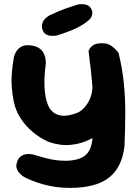

<svg xmlns="http://www.w3.org/2000/svg" viewBox="-20 -707 669 941"><path d="M355 213Q285 217 223 204Q161 191 107 165Q107 165 98 160Q89 155 78.5 145Q68 135 62.5 120Q57 105 64 86Q70 67 83 58.5Q96 50 109 48.5Q122 47 131.5 48.5Q141 50 141 50Q175 60 202.5 67.5Q230 75 255 78Q280 81 308 81Q355 79 382 65Q409 51 421 23.5Q433 -4 434 -46Q438 -114 438 -167Q438 -220 434.5 -265.5Q431 -311 426 -357Q421 -403 414 -457Q414 -457 418.5 -466.5Q423 -476 437 -485.5Q451 -495 478 -495Q506 -496 524 -483.5Q542 -471 551.5 -459.5Q561 -448 561 -448Q579 -374 586.5 -303Q594 -232 594 -156Q594 -80 590 10Q579 106 522.5 156.5Q466 207 355 213ZM217 -12Q175 -31 140 -60.5Q105 -90 80.5 -128Q56 -166 47 -211Q40 -249 37.5 -282Q35 -315 38 -349.5Q41 -384 48 -427Q48 -427 51 -436.5Q54 -446 62 -458Q70 -470 85 -478.5Q100 -487 124 -485Q152 -483 168.5 -473Q185 -463 192.5 -449Q200 -435 202.5 -421.5Q205 -408 204.5 -399.5Q204 -391 204 -391Q196 -330 198 -285Q200 -240 208.5 -211.5Q217 -183 228 -170Q248 -145 280.5 -140.5Q313 -136 361 -155Q377 -162 394 -180.5Q411 -199 422.5 -227Q434 -255 433 -290L547 -325Q561 -244 546 -183Q531 -122 493 -78Q464 -46 421 -24Q378 -2 326 3Q274 8 217 -12ZM255 -532Q255 -532 247.5 -531.5Q240 -531 229.5 -531.5Q219 -532 208.5 -537Q198 -542 192 -553Q183 -572 186 -586.5Q189 -601 197.5 -611Q206 -621 214.5 -626.5Q223 -632 223 -632Q272 -655 304 -666Q336 -677 362 -685Q362 -685 369.5 -686Q377 -687 387.5 -686.5Q398 -686 408.5 -681.5Q419 -677 426 -666Q433 -654 432.5 -643Q432 -632 428 -624.5Q424 -617 419.5 -612.5Q415 -608 415 -608Q398 -593 376 -580.5Q354 -568 332 -559Q310 -550 289.5 -543Q269 -536 255 -532Z"/></svg>

Font: Sour Gummy
Style: Bold
Weight: 700
Designer: Stefie Justprince
Foundry: Eifetstype
Version: Version 1.000